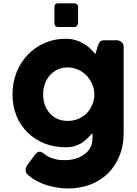

<svg xmlns="http://www.w3.org/2000/svg" viewBox="-20 -875 809 1132"><path d="M519.5 -22.5Q523.4 -32.2 524.4 -43.9Q525.4 -55.7 525.4 -69.3Q525.4 -73.2 525.4 -76.2Q525.4 -78.1 525.4 -79.1Q525.4 -81.1 525.4 -83Q525.4 -85.9 525.4 -89.8Q510.7 -74.2 495.1 -59.6Q480.5 -44.9 461.9 -32.2Q444.3 -21.5 420.9 -13.7Q398.4 -6.8 367.2 -6.8Q299.8 -6.8 242.2 -29.3Q184.6 -52.7 142.6 -93.8Q100.6 -134.8 77.1 -192.4Q53.7 -250 53.7 -319.3Q53.7 -387.7 77.1 -447.3Q100.6 -506.8 142.6 -550.8Q184.6 -595.7 242.2 -621.1Q299.8 -646.5 367.2 -646.5Q398.4 -646.5 423.8 -638.7Q449.2 -631.8 470.7 -619.1Q492.2 -607.4 509.8 -590.8Q527.3 -574.2 542 -555.7Q546.9 -571.3 555.7 -600.6Q558.6 -609.4 561.5 -616.2Q564.5 -623 568.4 -627.9Q572.3 -632.8 578.1 -634.8Q585 -637.7 594.7 -637.7Q619.1 -637.7 668.9 -637.7Q675.8 -637.7 682.6 -634.8Q690.4 -632.8 695.3 -627.9Q701.2 -623 705.1 -616.2Q709 -609.4 709 -600.6Q709 -430.7 709 -91.8Q709 -13.7 682.6 47.9Q657.2 108.4 613.3 150.4Q569.3 192.4 508.8 214.8Q448.2 236.3 378.9 236.3Q351.6 236.3 320.3 231.4Q289.1 226.6 258.8 217.8Q227.5 208 199.2 193.4Q170.9 178.7 148.4 159.2Q140.6 153.3 135.7 145.5Q130.9 136.7 130.9 127Q130.9 114.3 139.6 100.6Q156.2 79.1 187.5 35.2Q194.3 27.3 200.2 23.4Q206.1 19.5 213.9 19.5Q224.6 19.5 241.2 32.2Q253.9 43.9 269.5 50.8Q286.1 58.6 302.7 62.5Q320.3 67.4 336.9 68.4Q353.5 69.3 367.2 69.3Q389.6 69.3 414.1 63.5Q439.5 57.6 460 45.9Q481.4 34.2 498 16.6Q513.7 0 519.5 -22.5ZM234.4 -319.3Q234.4 -285.2 244.1 -256.8Q254.9 -227.5 273.4 -207Q293 -185.5 319.3 -173.8Q345.7 -162.1 378.9 -162.1Q410.2 -162.1 438.5 -172.9Q466.8 -184.6 488.3 -204.1Q508.8 -224.6 521.5 -252Q534.2 -278.3 536.1 -309.6Q536.1 -315.4 536.1 -326.2Q534.2 -357.4 521.5 -383.8Q508.8 -411.1 488.3 -431.6Q466.8 -453.1 438.5 -464.8Q410.2 -477.5 378.9 -477.5Q345.7 -477.5 319.3 -464.8Q293 -452.1 273.4 -430.7Q254.9 -409.2 244.1 -379.9Q234.4 -350.6 234.4 -319.3ZM300.8 -835Q300.8 -855.5 322.3 -855.5Q354.5 -855.5 419.9 -855.5Q426.8 -855.5 433.6 -849.6Q440.4 -844.7 440.4 -835Q440.4 -802.7 440.4 -740.2Q440.4 -731.4 434.6 -723.6Q428.7 -715.8 419.9 -715.8Q387.7 -715.8 322.3 -715.8Q300.8 -715.8 300.8 -740.2Q300.8 -771.5 300.8 -835Z"/></svg>

Font: Cocogoose
Style: Regular
Weight: 400
Designer: Cosimo Lorenzo Pancini
Version: Version 1.000